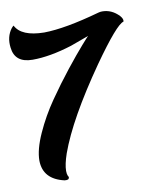

<svg xmlns="http://www.w3.org/2000/svg" viewBox="-70 -625 551 681"><g transform="rotate(-10 206.0 -284.0)"><path d="M25 -570Q46 -528 128 -527Q204 -528 329 -563Q336 -565 343 -565Q377 -565 403 -538Q412 -528 412 -520Q412 -517 411 -516Q386 -510 297 -384Q174 -208 132 -91Q119 -53 119 -30Q119 -19 122 -12Q128 -5 121 1Q115 3 108 2Q33 -15 32 -82Q32 -122 57.5 -178.5Q83 -235 119 -287Q155 -339 191.5 -385Q228 -431 253.5 -460Q279 -489 279 -488Q279 -488 213 -464Q133 -439 71 -439Q7 -439 1 -495Q-4 -534 17 -562Q21 -567 25 -570Z"/></g></svg>

Font: Sagha
Style: Regular
Weight: 400
Designer: MUHAMMAD YONI
Version: Version 001.000